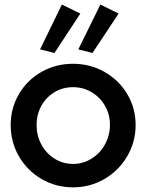

<svg xmlns="http://www.w3.org/2000/svg" viewBox="-20 -805 637 833"><path d="M26.4 -262.7Q26.4 -335.9 62.3 -397Q98.1 -458 160.2 -493.2Q222.2 -528.3 296.9 -528.3Q370.6 -528.3 433.1 -493.2Q495.6 -458 532 -397Q568.4 -335.9 568.4 -262.7Q568.4 -189 531.7 -126.7Q495.1 -64.5 432.9 -28.3Q370.6 7.8 296.9 7.8Q222.7 7.8 160.4 -28.3Q98.1 -64.5 62.3 -126.5Q26.4 -188.5 26.4 -262.7ZM457 -263.7Q457 -309.1 435.3 -346.4Q413.6 -383.8 377 -405.3Q340.3 -426.8 296.9 -426.8Q252.4 -426.8 216.3 -405Q180.2 -383.3 159.4 -345.7Q138.7 -308.1 138.7 -262.7Q138.7 -216.8 159.4 -178.2Q180.2 -139.6 216.6 -116.7Q252.9 -93.8 296.9 -93.8Q340.3 -93.8 377.2 -116.7Q414.1 -139.6 435.5 -178.7Q457 -217.8 457 -263.7ZM153.8 -590.8 248.5 -785.2 328.6 -746.1 216.3 -575.2ZM319.8 -590.8 415.5 -785.2 494.6 -746.1 381.3 -575.2Z"/></svg>

Font: Reddit Sans Chocolate SemiBold
Style: Regular
Weight: 600
Designer: Stephen Hutchings
Foundry: Reddit
Version: Version 1.011